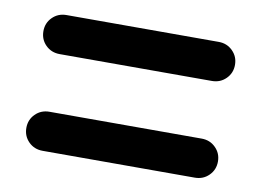

<svg xmlns="http://www.w3.org/2000/svg" viewBox="-50 -628 689 506"><g transform="rotate(10 294.5 -374.5)"><path d="M90.8 -451.2Q68.4 -451.2 53.2 -466.3Q38.1 -481.4 38.1 -503.4Q38.1 -525.4 53.2 -540.5Q68.4 -555.7 90.8 -555.7H498Q520.5 -555.7 535.6 -540.5Q550.8 -525.4 550.8 -503.4Q550.8 -481.4 535.6 -466.3Q520.5 -451.2 498 -451.2ZM90.8 -192.4Q68.4 -192.4 53.2 -207.5Q38.1 -222.7 38.1 -244.6Q38.1 -266.6 53.2 -281.7Q68.4 -296.9 90.8 -296.9H498Q520.5 -296.9 535.6 -281.7Q550.8 -266.6 550.8 -244.6Q550.8 -222.7 535.6 -207.5Q520.5 -192.4 498 -192.4Z"/></g></svg>

Font: Gen Jyuu Gothic P Bold
Style: Bold
Weight: 700
Designer: [Source Han Sans]
Ryoko NISHIZUKA  (kana & ideographs); Paul D. Hunt (Latin, Greek & Cyrillic); Wenlong ZHANG  (bopomofo
Version: Version 1.002.20150607